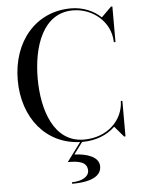

<svg xmlns="http://www.w3.org/2000/svg" viewBox="-64 -810 814 1103"><g transform="rotate(-5 343.0 -258.0)"><path d="M404.5 177.5C404.5 210.5 365.5 235.5 306.5 235.5V244.5C427.5 244.5 475.5 209 475.5 159C475.5 103 406 81 334 78L384.5 10H387C464.5 10 530.5 -17 575.5 -61L627.5 0H635.5V-205H626.5C624.5 -95 533 -2.5 397 -2.5C223 -2.5 162 -193 162 -375C162 -557 223 -747.5 397 -747.5C509 -747.5 614 -665 616 -545H625.5V-750H617.5L560 -693C516 -735 454 -760 387 -760C184 -760 47 -598 47 -375C47 -157.5 177.5 2.5 373 9.5L292.5 118C357.5 118 404.5 127 404.5 177.5Z"/></g></svg>

Font: Bodoni* 24
Style: Regular
Weight: 400
Version: Version 2.3